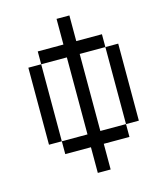

<svg xmlns="http://www.w3.org/2000/svg" viewBox="-113 -701 726 903"><g transform="rotate(-15 250.0 -250.0)"><path d="M312.5 -500H437.5V-437.5H312.5V-62.5H437.5V0H312.5V125H250V0H125V-62.5H250V-437.5H125V-500H250V-625H312.5ZM62.5 -437.5H125V-62.5H62.5ZM437.5 -437.5H500V-62.5H437.5Z"/></g></svg>

Font: 寒蝉点阵体 16px
Style: Regular
Weight: 400
Designer: Designed by Warren2060
Foundry: ChillType
Version: Version 1.000